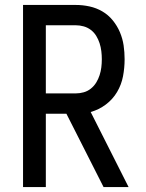

<svg xmlns="http://www.w3.org/2000/svg" viewBox="-20 -755 588 775"><path d="M73 0V-735H286Q314 -735 341.5 -729Q369 -723 393 -709Q417 -695 435 -673Q453 -651 464 -625Q475 -599 479 -571.5Q483 -544 483 -516Q483 -481 476.5 -447Q470 -413 452.5 -383.5Q435 -354 407 -333Q379 -312 346 -303L499 0H398L322 -150L248 -296H165V0ZM165 -378H286Q302 -378 318 -382.5Q334 -387 347 -397.5Q360 -408 368.5 -422Q377 -436 382 -451.5Q387 -467 389 -483Q391 -499 391 -516Q391 -532 389 -548.5Q387 -565 382 -580.5Q377 -596 368.5 -610Q360 -624 347 -634Q334 -644 318 -648.5Q302 -653 286 -653H165Z"/></svg>

Font: Iosevka Semi-Condensed Medium
Style: Regular
Weight: 500
Monospace: yes
Designer: Belleve Invis
Foundry: Belleve Invis
Version: Version 27.3.5